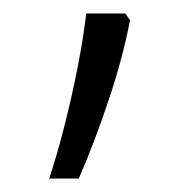

<svg xmlns="http://www.w3.org/2000/svg" viewBox="-20 -136 281 285"><path d="M166 -116 173 -106Q162 -49 141 13.5Q120 76 97 129H53Q65 93 76 49.5Q87 6 95.5 -37.5Q104 -81 108 -116Z"/></svg>

Font: Noto Sans Sinhala Light
Style: Regular
Weight: 300
Designer: Jelle Bosma - Monotype Design Team
Foundry: Monotype Imaging Inc.
Version: Version 2.006; ttfautohint (v1.8.4.7-5d5b)